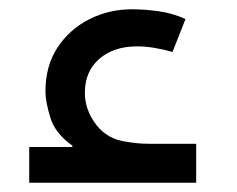

<svg xmlns="http://www.w3.org/2000/svg" viewBox="-20 -400 511 414"><path d="M43 -83H136V-86Q99 -112 88.5 -146.5Q78 -181 78 -203Q78 -258 104 -297.5Q130 -337 172.5 -358.5Q215 -380 265 -380Q290 -380 320.5 -376Q351 -372 380 -359L352 -288Q309 -300 276 -300Q225 -300 194 -273Q163 -246 163 -200Q163 -163 187.5 -131Q212 -99 255 -94Q278 -90 301 -90H403V-6H43Z"/></svg>

Font: Noto Sans Syriac Medium
Style: Regular
Weight: 500
Designer: Patrick Giasson and the Monotype Design Team
Foundry: Monotype Imaging Inc.
Version: Version 3.000; ttfautohint (v1.8.4.7-5d5b)